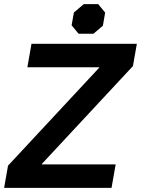

<svg xmlns="http://www.w3.org/2000/svg" viewBox="-29 -913 685 933"><path d="M10 -108 453 -584V-586H104L124 -700H636L617 -592L174 -116V-114H533L513 0H-9ZM319 -790 330 -852 378 -893H448L482 -852L471 -788L425 -749H353Z"/></svg>

Font: Chakra Petch
Style: Bold Italic
Weight: 700
Italic angle: -10°
Designer: Katatrad Aksorn Co.,Ltd.
Foundry: Cadson Demak Co.,Ltd.
Version: Version 1.000; ttfautohint (v1.6)